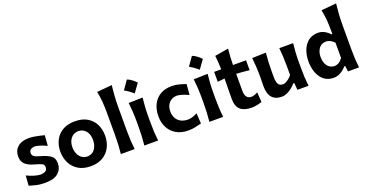

<svg xmlns="http://www.w3.org/2000/svg" viewBox="-38 -1574 4443 2335"><g transform="rotate(-20 2184.0 -406.5)"><path d="M251.5 14.2Q185.1 14.2 134.3 1.2Q83.5 -11.7 49.8 -21.5L59.6 -151.4Q104.5 -128.9 154.1 -114Q203.6 -99.1 241.7 -99.1Q274.4 -101.1 298.3 -114.7Q322.3 -128.4 322.3 -167.5Q322.3 -196.3 296.1 -209.7Q270 -223.1 202.1 -241.7Q129.4 -261.7 90.6 -297.6Q51.8 -333.5 51.8 -399.4Q51.8 -475.1 103.3 -520.5Q154.8 -565.9 249 -565.9Q281.7 -565.9 318.8 -559.8Q356 -553.7 389.4 -545.9Q422.9 -538.1 444.8 -532.2L434.6 -397.9Q384.3 -422.4 341.8 -434.3Q299.3 -446.3 279.3 -446.3Q265.1 -445.3 248.5 -440.2Q231.9 -435.1 220.5 -422.6Q209 -410.2 209 -385.7Q209 -357.9 229.7 -342Q250.5 -326.2 304.2 -312Q393.1 -287.6 435.5 -255.6Q478 -223.6 478 -157.7Q478 -84 424.6 -34.9Q371.1 14.2 251.5 14.2Z M846.2 14.2Q747.1 14.2 682.1 -26.9Q617.2 -67.9 585.4 -134.5Q553.7 -201.2 553.7 -277.8Q553.7 -360.4 587.2 -425.5Q620.6 -490.7 685.1 -528.6Q749.5 -566.4 842.8 -566.4Q939 -566.4 1003.4 -528.1Q1067.9 -489.7 1100.3 -424.3Q1132.8 -358.9 1132.8 -277.8Q1132.8 -194.8 1099.1 -128.7Q1065.4 -62.5 1001.2 -24.2Q937 14.2 846.2 14.2ZM845.2 -111.3Q911.6 -114.3 944.1 -162.4Q976.6 -210.4 976.6 -277.8Q976.6 -349.1 942.6 -392.3Q908.7 -435.5 845.2 -440.4Q778.8 -437 744.4 -391.8Q710 -346.7 710 -277.8Q710 -234.4 725.1 -197Q740.2 -159.7 770.3 -136.5Q800.3 -113.3 845.2 -111.3Z M1235.4 0Q1241.7 -59.6 1244.9 -115.2Q1248 -170.9 1248 -239.7V-546.4Q1248 -614.3 1242.4 -679Q1236.8 -743.7 1223.1 -808.6L1418 -826.7Q1410.6 -760.7 1405.8 -691.4Q1400.9 -622.1 1400.9 -546.4V-239.7Q1400.9 -170.9 1404.1 -115.2Q1407.2 -59.6 1414.1 0Z M1614.4 -827.3Q1644.4 -816 1672.6 -795.1Q1700.8 -774.1 1727.1 -747.3Q1686.9 -690.9 1646.6 -635.5Q1621.9 -657.6 1594.2 -677.4Q1566.6 -697.3 1534.9 -714.5Q1555.3 -743.5 1575.1 -771.4Q1595 -799.4 1614.4 -827.3ZM1539.6 0Q1545.4 -59.6 1548.6 -115.2Q1551.8 -170.9 1551.8 -239.7V-294.4Q1551.8 -375.5 1548.1 -433.8Q1544.4 -492.2 1537.6 -551.3L1719.2 -556.2Q1712.4 -495.6 1708.7 -436.3Q1705.1 -377 1705.1 -294.4V-239.7Q1705.1 -170.9 1708 -115.2Q1710.9 -59.6 1717.8 0Z M2109.4 11.7Q2018.1 11.7 1953.6 -25.4Q1889.2 -62.5 1855.2 -127.4Q1821.3 -192.4 1821.3 -274.9Q1821.3 -358.4 1852.8 -424.1Q1884.3 -489.7 1946 -527.8Q2007.8 -565.9 2097.7 -565.9Q2147 -565.9 2195.6 -552.7Q2244.1 -539.6 2277.8 -526.9L2267.1 -389.6Q2214.4 -414.1 2174.8 -424.6Q2135.3 -435.1 2115.2 -435.1Q2053.2 -432.6 2015.4 -391.8Q1977.5 -351.1 1977.5 -279.3Q1977.5 -207 2021.7 -161.6Q2065.9 -116.2 2147.5 -114.7Q2172.4 -114.7 2205.1 -124Q2237.8 -133.3 2270 -151.4L2278.3 -17.1Q2246.6 -8.8 2201.7 1.5Q2156.7 11.7 2109.4 11.7Z M2456.1 -827.3Q2486.2 -816 2514.4 -795.1Q2542.6 -774.1 2568.9 -747.3Q2528.7 -690.9 2488.4 -635.5Q2463.7 -657.6 2436 -677.4Q2408.3 -697.3 2376.7 -714.5Q2397.1 -743.5 2416.9 -771.4Q2436.8 -799.4 2456.1 -827.3ZM2381.3 0Q2387.2 -59.6 2390.4 -115.2Q2393.6 -170.9 2393.6 -239.7V-294.4Q2393.6 -375.5 2389.9 -433.8Q2386.2 -492.2 2379.4 -551.3L2561 -556.2Q2554.2 -495.6 2550.5 -436.3Q2546.9 -377 2546.9 -294.4V-239.7Q2546.9 -170.9 2549.8 -115.2Q2552.7 -59.6 2559.6 0Z M2926.3 14.2Q2831.5 14.2 2781.7 -28.6Q2731.9 -71.3 2731.9 -169.9Q2731.9 -233.9 2733.2 -299.1Q2734.4 -364.3 2734.9 -432.6L2643.6 -422.9V-551.3H2734.9Q2733.9 -599.1 2731 -641.6Q2728 -684.1 2722.7 -729.5L2899.4 -759.8Q2894 -704.6 2891.1 -656.7Q2888.2 -608.9 2887.7 -551.3H3056.2V-422.9Q3014.2 -428.2 2971.4 -431.9Q2928.7 -435.5 2887.2 -437.5V-217.3Q2887.2 -111.3 2969.2 -111.3Q2984.9 -111.3 3007.8 -118.9Q3030.8 -126.5 3050.3 -138.7L3059.6 -10.7Q3038.6 -2.9 3000.5 5.6Q2962.4 14.2 2926.3 14.2Z M3317.9 14.2Q3147.5 14.2 3147.5 -181.6Q3147.5 -217.8 3148.4 -245.1Q3149.4 -272.5 3149.4 -301.3Q3149.4 -377.4 3145.8 -434.8Q3142.1 -492.2 3135.7 -551.3L3314.5 -556.2Q3308.6 -497.1 3305.9 -439.9Q3303.2 -382.8 3303.2 -320.3V-243.7Q3303.2 -183.1 3320.6 -153.1Q3337.9 -123 3382.3 -123Q3397.9 -123 3419.2 -133.8Q3440.4 -144.5 3461.9 -162.1Q3483.4 -179.7 3498.5 -200.7V-320.3Q3498.5 -382.8 3495.4 -437.5Q3492.2 -492.2 3486.8 -551.3H3665.5Q3659.2 -492.2 3655.5 -434.8Q3651.9 -377.4 3651.9 -301.3V-239.7Q3651.9 -170.9 3654.8 -115.2Q3657.7 -59.6 3664.6 0H3520.5L3513.2 -90.3H3499Q3477.1 -63.5 3446.8 -39.6Q3416.5 -15.6 3383.3 -0.7Q3350.1 14.2 3317.9 14.2Z M3988.3 14.2Q3912.6 14.2 3862.8 -26.4Q3813 -66.9 3788.8 -133.3Q3764.6 -199.7 3764.6 -276.9Q3764.6 -358.9 3790.5 -424.3Q3816.4 -489.7 3866.7 -528.1Q3917 -566.4 3990.2 -566.4Q4035.2 -566.4 4073 -545.9Q4110.8 -525.4 4138.7 -493.7H4151.9V-546.4Q4151.9 -614.3 4146.2 -679Q4140.6 -743.7 4127 -808.6L4321.8 -826.7Q4314.5 -760.7 4309.8 -691.4Q4305.2 -622.1 4305.2 -546.4V-239.7Q4305.2 -170.9 4308.1 -115.2Q4311 -59.6 4317.9 0H4175.3L4165.5 -73.7H4154.3Q4076.2 14.2 3988.3 14.2ZM4045.4 -116.7Q4108.9 -119.6 4151.9 -183.1V-379.9Q4129.4 -405.8 4101.6 -419.4Q4073.7 -433.1 4046.4 -433.6Q3983.4 -431.6 3952.4 -386Q3921.4 -340.3 3921.4 -275.4Q3921.4 -234.9 3934.8 -199.2Q3948.2 -163.6 3975.6 -141.1Q4002.9 -118.7 4045.4 -116.7Z"/></g></svg>

Font: Pinar-DS2-FD Bold
Style: Regular
Weight: 700
Designer: Amin Abedi
Version: Version 3.000